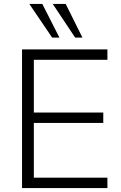

<svg xmlns="http://www.w3.org/2000/svg" viewBox="-20 -956 616 976"><path d="M92 0V-705H526V-652H152V-384H505V-331H152V-53H526V0ZM362 -765 248 -936H314L399 -765ZM245 -765 129 -936H195L282 -765Z"/></svg>

Font: Nunito Sans Light
Style: Regular
Weight: 300
Designer: Vernon Adams
Foundry: Vernon Adams
Version: Version 3.101; ttfautohint (v1.8.4.7-5d5b);gftools[0.9.27]